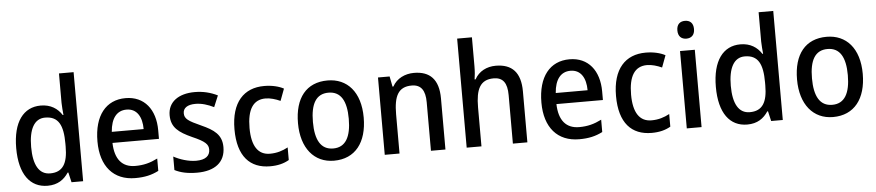

<svg xmlns="http://www.w3.org/2000/svg" viewBox="-44 -1041 6084 1333"><g transform="rotate(-5 2998.0 -375.0)"><path d="M243 10C314 10 358 -22 389 -69H394L410 0H491V-760H389V-555C389 -530 393 -494 395 -470H390C360 -517 312 -549 243 -549C123 -549 48 -452 48 -269C48 -86 122 10 243 10ZM268 -74C191 -74 152 -142 152 -268C152 -391 190 -463 266 -463C360 -463 391 -398 391 -271V-250C391 -132 356 -74 268 -74Z M834 -549C698 -549 614 -447 614 -266C614 -92 703 10 854 10C920 10 968 -1 1017 -26V-112C965 -86 920 -74 861 -74C770 -74 720 -133 717 -247H1041V-307C1041 -452 965 -549 834 -549ZM834 -469C907 -469 941 -408 941 -324H719C726 -419 767 -469 834 -469Z M1482 -151C1482 -238 1428 -275 1341 -314C1254 -353 1228 -370 1228 -409C1228 -445 1258 -467 1314 -467C1359 -467 1401 -453 1442 -433L1475 -512C1426 -536 1375 -549 1316 -549C1203 -549 1129 -496 1129 -404C1129 -318 1181 -281 1271 -240C1361 -201 1382 -179 1382 -143C1382 -100 1352 -73 1285 -73C1231 -73 1171 -93 1129 -116V-22C1170 -1 1219 10 1285 10C1409 10 1482 -46 1482 -151Z M1794 10C1848 10 1890 -1 1926 -22V-110C1889 -90 1849 -77 1800 -77C1717 -77 1674 -142 1674 -267C1674 -396 1716 -462 1802 -462C1835 -462 1872 -451 1905 -436L1936 -519C1903 -537 1855 -549 1800 -549C1659 -549 1569 -456 1569 -267C1569 -78 1654 10 1794 10Z M2470 -271C2470 -450 2378 -549 2242 -549C2094 -549 2012 -447 2012 -271C2012 -97 2101 10 2239 10C2387 10 2470 -97 2470 -271ZM2116 -270C2116 -396 2154 -464 2241 -464C2327 -464 2366 -396 2366 -271C2366 -145 2327 -75 2241 -75C2154 -75 2116 -146 2116 -270Z M2844 -549C2782 -549 2724 -522 2694 -467H2688L2674 -539H2593V0H2696V-273C2696 -400 2727 -463 2821 -463C2886 -463 2915 -421 2915 -338V0H3016V-356C3016 -489 2955 -549 2844 -549Z M3267 -558V-760H3164V0H3267V-272C3267 -398 3298 -463 3392 -463C3457 -463 3486 -423 3486 -338V0H3587V-355C3587 -487 3528 -549 3414 -549C3351 -549 3296 -521 3267 -467H3260C3264 -490 3267 -524 3267 -558Z M3928 -549C3792 -549 3708 -447 3708 -266C3708 -92 3797 10 3948 10C4014 10 4062 -1 4111 -26V-112C4059 -86 4014 -74 3955 -74C3864 -74 3814 -133 3811 -247H4135V-307C4135 -452 4059 -549 3928 -549ZM3928 -469C4001 -469 4035 -408 4035 -324H3813C3820 -419 3861 -469 3928 -469Z M4453 10C4507 10 4549 -1 4585 -22V-110C4548 -90 4508 -77 4459 -77C4376 -77 4333 -142 4333 -267C4333 -396 4375 -462 4461 -462C4494 -462 4531 -451 4564 -436L4595 -519C4562 -537 4514 -549 4459 -549C4318 -549 4228 -456 4228 -267C4228 -78 4313 10 4453 10Z M4750 -745C4716 -745 4692 -726 4692 -683C4692 -641 4716 -621 4750 -621C4784 -621 4808 -641 4808 -683C4808 -726 4784 -745 4750 -745ZM4801 -539H4698V0H4801Z M5119 10C5190 10 5234 -22 5265 -69H5270L5286 0H5367V-760H5265V-555C5265 -530 5269 -494 5271 -470H5266C5236 -517 5188 -549 5119 -549C4999 -549 4924 -452 4924 -269C4924 -86 4998 10 5119 10ZM5144 -74C5067 -74 5028 -142 5028 -268C5028 -391 5066 -463 5142 -463C5236 -463 5267 -398 5267 -271V-250C5267 -132 5232 -74 5144 -74Z M5948 -271C5948 -450 5856 -549 5720 -549C5572 -549 5490 -447 5490 -271C5490 -97 5579 10 5717 10C5865 10 5948 -97 5948 -271ZM5594 -270C5594 -396 5632 -464 5719 -464C5805 -464 5844 -396 5844 -271C5844 -145 5805 -75 5719 -75C5632 -75 5594 -146 5594 -270Z"/></g></svg>

Font: Noto Sans Arabic SemCond Med
Style: Regular
Weight: 500
Width: 4
Designer: Monotype Design Team, Nadine Chahine, Nizar Qandah and Khaled Hosny
Foundry: Monotype Imaging Inc.
Version: Version 2.012